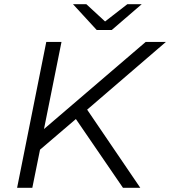

<svg xmlns="http://www.w3.org/2000/svg" viewBox="-20 -901 816 921"><path d="M653 0H570L344 -330L172 -183L135 0H62L202 -700H275L191 -282L679 -700H776L398 -375ZM660 -881 516 -757H444L330 -881H394L484 -798L591 -881Z"/></svg>

Font: Idrija
Style: Italic
Weight: 400
Italic angle: -11.3°
Designer: Julieta Ulanovsky
Foundry: Julieta Ulanovsky
Version: Version 7.200